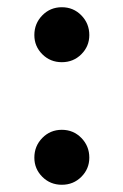

<svg xmlns="http://www.w3.org/2000/svg" viewBox="-20 -498 341 531"><path d="M151 13Q119 13 97 -9Q75 -31 75 -62Q75 -94 97 -116.5Q119 -139 151 -139Q183 -139 205 -116.5Q227 -94 227 -62Q227 -31 205 -9Q183 13 151 13ZM151 -326Q119 -326 97 -348Q75 -370 75 -401Q75 -433 97 -455.5Q119 -478 151 -478Q183 -478 205 -455.5Q227 -433 227 -401Q227 -370 205 -348Q183 -326 151 -326Z"/></svg>

Font: Source Serif 4 18pt Medium
Style: Regular
Weight: 500
Designer: Frank Grießhammer
Foundry: Adobe Systems Incorporated
Version: Version 4.004;hotconv 1.0.116;makeotfexe 2.5.65601